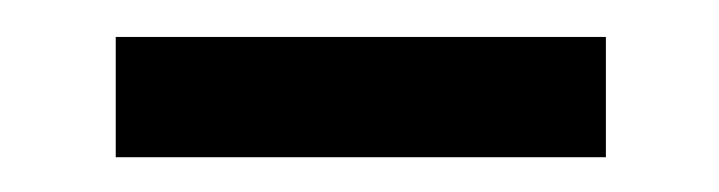

<svg xmlns="http://www.w3.org/2000/svg" viewBox="-20 -329 397 106"><path d="M43.9 -242.2V-308.6H314.5V-242.2Z"/></svg>

Font: Bpmf GenRyu Min B
Style: B
Weight: 700
Foundry: But Ko
Version: Version 1.320